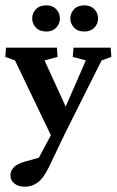

<svg xmlns="http://www.w3.org/2000/svg" viewBox="-24 -522 437 720"><path d="M175.3 2.9 32.2 -295.4 -3.9 -308.6 -1.5 -343.3H189.5L191.9 -308.6L143.1 -295.4L234.4 -95.7ZM391.1 -343.3 393.6 -308.6 356.9 -295.4 220.7 -23.4 158.7 106Q137.7 148.4 116.2 163.3Q94.7 178.2 69.8 178.2Q44.9 178.2 30 166.3Q15.1 154.3 15.1 136.2Q15.1 99.1 67.9 84.5L156.7 59.6L107.4 96.2L200.7 -78.1L210.9 -96.2L297.9 -295.4L249 -308.6L251.5 -343.3ZM149.9 -403.8Q124.5 -403.8 110.6 -418.5Q96.7 -433.1 96.7 -452.6Q96.7 -472.7 110.6 -487.3Q124.5 -502 149.9 -502Q173.3 -502 187 -487.3Q200.7 -472.7 200.7 -452.6Q200.7 -433.1 187 -418.5Q173.3 -403.8 149.9 -403.8ZM292.5 -403.8Q267.6 -403.8 253.7 -418.5Q239.7 -433.1 239.7 -452.6Q239.7 -472.7 253.7 -487.3Q267.6 -502 292.5 -502Q316.4 -502 330.1 -487.3Q343.8 -472.7 343.8 -452.6Q343.8 -433.1 330.1 -418.5Q316.4 -403.8 292.5 -403.8Z"/></svg>

Font: Lateef SemiBold
Style: Regular
Weight: 600
Designer: SIL International
Foundry: SIL International
Version: Version 4.200